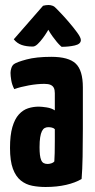

<svg xmlns="http://www.w3.org/2000/svg" viewBox="-20 -737 378 767"><path d="M162 10Q134 10 108.5 5Q83 0 63 -16Q43 -32 31.5 -63Q20 -94 20 -146Q20 -197 29.5 -229.5Q39 -262 55.5 -280Q72 -298 92.5 -304.5Q113 -311 135 -311Q146 -311 166 -308Q186 -305 199 -296Q199 -296 199 -307.5Q199 -319 199 -335Q199 -351 199 -365Q199 -378 195 -386Q191 -394 182 -398Q173 -402 157 -402Q129 -402 95.5 -396Q62 -390 37 -381Q28 -398 25 -416Q22 -434 22 -446Q22 -455 25.5 -465.5Q29 -476 36 -481Q47 -489 86 -499.5Q125 -510 185 -510Q254 -510 282.5 -483Q311 -456 311 -388V-341Q311 -284 311 -224Q311 -164 310 -111.5Q309 -59 306 -22Q281 -7 244 1.5Q207 10 162 10ZM170 -82Q177 -82 185 -84.5Q193 -87 197 -92Q198 -103 198.5 -125.5Q199 -148 199 -174Q199 -200 199 -221Q194 -226 186.5 -227.5Q179 -229 173 -229Q165 -229 158.5 -225.5Q152 -222 147.5 -213Q143 -204 140.5 -188.5Q138 -173 138 -149Q138 -131 139.5 -118.5Q141 -106 144.5 -97.5Q148 -89 154.5 -85.5Q161 -82 170 -82ZM226 -550Q226 -550 220.5 -555Q215 -560 207 -569.5Q199 -579 190 -591.5Q181 -604 173 -618Q173 -618 167 -608Q161 -598 151 -584.5Q141 -571 130.5 -561Q120 -551 111 -551Q85 -551 66.5 -557.5Q48 -564 35 -580L152 -714Q163 -717 174 -717Q182 -717 190 -714Q198 -711 205 -703Q205 -703 220 -687.5Q235 -672 254 -650Q273 -628 288 -607.5Q303 -587 303 -577Q303 -561 279 -555.5Q255 -550 226 -550Z"/></svg>

Font: Yanone Kaffeesatz ExtraLight
Style: Bold
Weight: 700
Version: Version 2.003